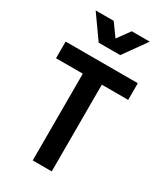

<svg xmlns="http://www.w3.org/2000/svg" viewBox="-243 -1102 1028 1198"><g transform="rotate(30 271.0 -503.5)"><path d="M204 0H341V-625H531V-745H11V-625H204ZM76 -1007 193 -842H348L466 -1007H336L271 -917L206 -1007Z"/></g></svg>

Font: Mluvka
Style: Bold
Weight: 700
Designer: Modified by Jiří Krblich, Original typeface by Gumpita Rahayu
Foundry: Gumpita Rahayu & Jiří Krblich
Version: Version 2.000;Glyphs 3.1.1 (3134)